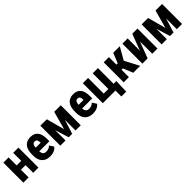

<svg xmlns="http://www.w3.org/2000/svg" viewBox="361 -1980 3589 3589"><g transform="rotate(-45 2155.0 -185.5)"><path d="M448.2 0H310.1V-202.6H188.5V0H49.8V-528.3H188.5V-316.9H310.1V-528.3H448.2Z M675.3 -298.8H806.2V-307.6Q805.2 -351.6 791 -374Q777.3 -395.5 743.4 -395.5Q709.5 -395.5 694.1 -372.6Q678.7 -349.6 675.3 -298.8ZM861.8 -11.7Q815.4 9.3 758.3 9.3Q651.4 9.3 594 -51.3Q536.6 -111.8 536.6 -224.1V-263.2Q536.6 -381.8 589.4 -446.3Q642.1 -511.2 744.1 -511.2Q843.3 -511.2 892.1 -450.2Q940.4 -389.6 941.4 -270.5V-207V-203.6H938.5H674.3Q677.7 -153.3 699.2 -129.9Q721.2 -106 767.1 -106.4Q833.5 -106.4 876.5 -150.4L879.4 -153.3L881.8 -149.9L933.1 -70.3L934.6 -68.4L933.1 -66.9Q920.9 -49.8 903.1 -35.9Q885.3 -22 861.8 -11.7Z M1294.9 -168 1394 -528.3H1567.4V0H1429.2V-282.7L1341.3 0H1249L1164.6 -273.4V0H1026.9V-528.3H1197.3Z M1808.1 -298.8H1939V-307.6Q1938 -351.6 1923.8 -374Q1910.2 -395.5 1876.2 -395.5Q1842.3 -395.5 1826.9 -372.6Q1811.5 -349.6 1808.1 -298.8ZM1994.6 -11.7Q1948.2 9.3 1891.1 9.3Q1784.2 9.3 1726.8 -51.3Q1669.4 -111.8 1669.4 -224.1V-263.2Q1669.4 -381.8 1722.2 -446.3Q1774.9 -511.2 1877 -511.2Q1976.1 -511.2 2024.9 -450.2Q2073.2 -389.6 2074.2 -270.5V-207V-203.6H2071.3H1807.1Q1810.5 -153.3 1832 -129.9Q1854 -106 1899.9 -106.4Q1966.3 -106.4 2009.3 -150.4L2012.2 -153.3L2014.6 -149.9L2065.9 -70.3L2067.4 -68.4L2065.9 -66.9Q2053.7 -49.8 2035.9 -35.9Q2018.1 -22 1994.6 -11.7Z M2150.4 -528.3H2289.1V-114.7H2411.6V-528.3H2549.8V-113.8H2622.1L2612.3 156.7H2484.4V0H2150.4Z M2876 -193.8H2839.8V0H2702.1V-528.3H2839.8V-330.1H2874L2954.1 -528.3H3127.4L2988.3 -284.7L3138.2 0H2955.1Z M3457.5 -528.3H3595.2V0H3457.5V-324.7L3334.5 0H3195.8V-528.3H3334.5V-204.1Z M3972.7 -168 4071.8 -528.3H4245.1V0H4106.9V-282.7L4019 0H3926.8L3842.3 -273.4V0H3704.6V-528.3H3875Z"/></g></svg>

Font: MAUL Condensed Bold
Style: Condensed Bold
Weight: 700
Designer: MAUL
Version: Version 1.0; 2020; ttfautohint (v1.8.3)